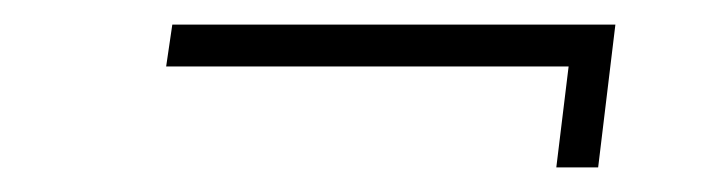

<svg xmlns="http://www.w3.org/2000/svg" viewBox="-20 -275 585 156"><path d="M120 -255H480L466 -139H432L442 -221H115Z"/></svg>

Font: Josefin Sans ExtraLight
Style: Italic
Weight: 250
Italic angle: -7°
Designer: Santiago Orozco
Foundry: Typemade
Version: Version 2.000